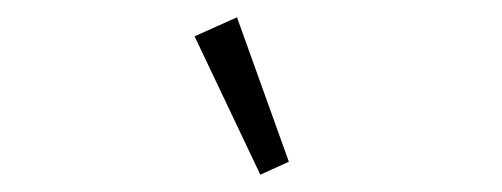

<svg xmlns="http://www.w3.org/2000/svg" viewBox="-20 -788 580 222"><path d="M205 -746 254 -768 314 -601 281 -586Z"/></svg>

Font: IBM Plex Sans Condensed Light
Style: Italic
Weight: 300
Width: 3
Italic angle: -11°
Designer: Mike Abbink, Paul van der Laan, Pieter van Rosmalen
Foundry: Bold Monday
Version: Version 1.3